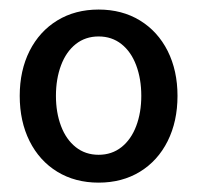

<svg xmlns="http://www.w3.org/2000/svg" viewBox="-20 -731 415 404"><path d="M21.5 -529.3Q21.5 -582.5 42.2 -623.8Q63 -665 100.6 -688Q138.2 -710.9 187.5 -710.9Q236.8 -710.9 274.4 -688Q312 -665 332.8 -623.8Q353.5 -582.5 353.5 -529.3Q353.5 -475.6 332.8 -434.1Q312 -392.6 274.4 -369.6Q236.8 -346.7 187.5 -346.7Q138.2 -346.7 100.6 -369.6Q63 -392.6 42.2 -434.1Q21.5 -475.6 21.5 -529.3ZM277.3 -529.3Q277.3 -564.9 266.6 -593.5Q255.9 -622.1 235.6 -638.2Q215.3 -654.3 187.5 -654.3Q159.7 -654.3 139.4 -638.2Q119.1 -622.1 108.4 -593.5Q97.7 -564.9 97.7 -529.3Q97.7 -494.1 108.4 -465.8Q119.1 -437.5 139.4 -421.4Q159.7 -405.3 187.5 -405.3Q215.3 -405.3 235.6 -421.4Q255.9 -437.5 266.6 -465.8Q277.3 -494.1 277.3 -529.3Z"/></svg>

Font: Pretendard
Style: Regular
Weight: 400
Designer: Base glyphs from Inter by Rasmus Andersson; Hangeul glyphs from Noto Sans CJK(Source Han Sans) by Jang Soo-young and Kan
Foundry: Kil Hyung-jin
Version: Version 1.309